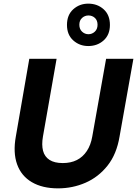

<svg xmlns="http://www.w3.org/2000/svg" viewBox="-20 -1023 753 1055"><path d="M299 12Q213 12 155 -22Q97 -56 74 -120Q51 -184 67 -273L141 -700H291L216 -273Q208 -227 216.5 -194.5Q225 -162 252 -144.5Q279 -127 325 -127Q369 -127 402 -143.5Q435 -160 457 -193Q479 -226 487 -273L563 -700H713L637 -273Q621 -176 571 -113Q521 -50 450 -19Q379 12 299 12ZM465 -770Q417 -770 382.5 -801Q348 -832 348 -886Q348 -941 382.5 -972Q417 -1003 465 -1003Q515 -1003 549.5 -972Q584 -941 584 -886Q584 -832 549.5 -801Q515 -770 465 -770ZM466 -835Q486 -835 501 -849Q516 -863 516 -887Q516 -911 501.5 -924.5Q487 -938 466 -938Q446 -938 431 -924.5Q416 -911 416 -887Q416 -863 431 -849Q446 -835 466 -835Z"/></svg>

Font: DM Sans 20pt Black
Style: Italic
Weight: 900
Italic angle: -10°
Version: Version 4.004;gftools[0.9.30]